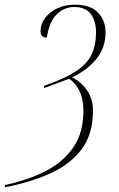

<svg xmlns="http://www.w3.org/2000/svg" viewBox="-106 -564 511 824"><path d="M-84 230Q14 209 90 170Q166 131 209 68Q252 5 252 -89Q252 -137 236 -171.5Q220 -206 191 -226L83 -186L84 -196Q171 -226 219.5 -258Q268 -290 287 -330Q306 -370 306 -425Q306 -474 283.5 -504Q261 -534 212 -534Q171 -534 138.5 -503.5Q106 -473 95 -403Q68 -403 68 -430Q68 -461 87.5 -487Q107 -513 140.5 -528.5Q174 -544 215 -544Q282 -544 314.5 -510Q347 -476 347 -425Q347 -360 308 -311.5Q269 -263 203 -232Q240 -215 266.5 -178Q293 -141 293 -88Q293 12 244 77Q195 142 109 180.5Q23 219 -86 240Z"/></svg>

Font: Noto Serif Display Condensed ExtraLight
Style: Italic
Weight: 200
Width: 3
Italic angle: -12°
Designer: Monotype Design Team
Foundry: Monotype Imaging Inc.
Version: Version 2.009